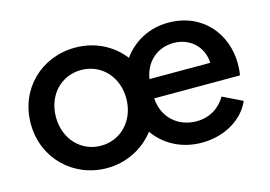

<svg xmlns="http://www.w3.org/2000/svg" viewBox="-79 -706 1224 870"><g transform="rotate(-15 532.5 -270.5)"><path d="M327 12C418 12 500 -30 552 -98C600 -30 678 12 772 12C882 12 970 -45 1003 -122L911 -167C884 -121 838 -88 773 -88C688 -88 620 -146 614 -238H1016C1020 -254 1021 -274 1021 -291C1021 -431 926 -553 763 -553C675 -553 599 -512 551 -445C500 -512 419 -553 327 -553C168 -553 44 -434 44 -271C44 -108 170 12 327 12ZM162 -271C162 -373 232 -448 327 -448C421 -448 492 -373 492 -271C492 -169 421 -93 327 -93C232 -93 162 -169 162 -271ZM616 -328C629 -410 690 -458 763 -458C839 -458 898 -405 901 -328Z"/></g></svg>

Font: Mluvka SemiBold
Style: Regular
Weight: 600
Designer: Modified by Jiří Krblich, Original typeface by Gumpita Rahayu
Foundry: Gumpita Rahayu & Jiří Krblich
Version: Version 2.000;Glyphs 3.1.1 (3134)